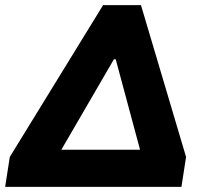

<svg xmlns="http://www.w3.org/2000/svg" viewBox="-30 -725 794 745"><path d="M-10 0 8 -116 370 -705H517L692 -116L674 0ZM412 -495 183 -101 171 -144H550L525 -101L419 -495Z"/></svg>

Font: Nunito Sans 7pt Black
Style: Italic
Weight: 900
Italic angle: -9°
Version: Version 3.101;gftools[0.9.27]